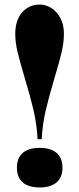

<svg xmlns="http://www.w3.org/2000/svg" viewBox="-20 -802 346 836"><path d="M258.3 -655.8Q258.3 -617.2 248.3 -574.5Q238.3 -531.7 217.8 -463.9Q192.9 -380.4 179 -320.8Q165 -261.2 161.6 -195.8H143.6Q140.1 -261.7 126.2 -321.3Q112.3 -380.9 87.4 -463.4Q66.4 -533.7 56.4 -575.7Q46.4 -617.7 46.4 -655.8Q46.4 -693.8 59.8 -722.4Q73.2 -751 97.4 -766.6Q121.6 -782.2 152.3 -782.2Q180.2 -782.2 204.6 -766.4Q229 -750.5 243.7 -721.7Q258.3 -692.9 258.3 -655.8ZM252 -71.8Q252 -29.8 226.3 -7.8Q200.7 14.2 152.8 14.2Q104.5 14.2 79.1 -7.6Q53.7 -29.3 53.7 -71.8Q53.7 -114.3 79.1 -136.2Q104.5 -158.2 152.8 -158.2Q200.7 -158.2 226.3 -136.2Q252 -114.3 252 -71.8Z"/></svg>

Font: TypoPRO Playfair Display
Style: Regular
Weight: 900
Designer: Claus Eggers Sørensen
Foundry: Claus Eggers Sørensen
Version: Version 1.004;PS 001.004;hotconv 1.0.70;makeotf.lib2.5.58329